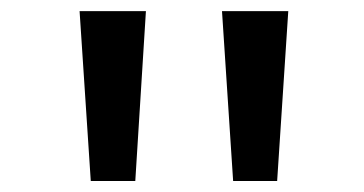

<svg xmlns="http://www.w3.org/2000/svg" viewBox="-20 -730 654 345"><path d="M398.9 -404.8 378.9 -710H498L478 -404.8ZM143.1 -404.8 123 -710H242.2L223.1 -404.8Z"/></svg>

Font: IntelOne Mono
Style: Regular
Weight: 400
Designer: Fred Shallcrass
Foundry: Frere-Jones Type LLC
Version: Version 1.200;hotconv 1.1.0;makeotfexe 2.6.0;FJTRelease1.2